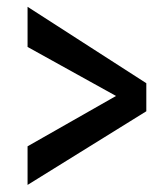

<svg xmlns="http://www.w3.org/2000/svg" viewBox="-20 -645 469 551"><path d="M399.9 -325.7 59.1 -114.3V-225.1L313 -369.6L59.1 -510.3V-625.5L399.9 -406.2Z"/></svg>

Font: Coda
Style: Regular
Weight: 400
Designer: vernon adams
Foundry: vernon adams
Version: Version 2.000; ttfautohint (v0.8) -r 50 -G 200 -x